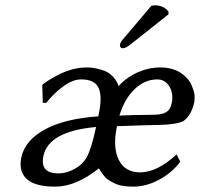

<svg xmlns="http://www.w3.org/2000/svg" viewBox="-20 -693 753 723"><path d="M549.8 -670.9Q556.6 -672.9 564 -672.9Q595.2 -672.9 614.3 -649.9L614.7 -639.2L476.6 -529.8Q454.6 -511.2 442.4 -511.2Q437 -511.2 433.8 -515.1Q430.7 -519 431.6 -523.9Q432.6 -529.3 435.1 -533.9Q437.5 -538.6 439.5 -541L448.7 -551.8ZM341.8 -214.8Q163.1 -198.7 143.6 -106Q129.4 -40 200.7 -40Q229.5 -40 259.8 -56.2Q290 -72.3 306.2 -100.1Q323.7 -130.9 341.8 -214.8ZM429.7 -257.8Q456.1 -259.3 484.4 -259.8Q512.7 -260.3 528.8 -260.3Q544.9 -260.3 562.3 -261Q579.6 -261.7 588.6 -263.9Q597.7 -266.1 606.4 -271.2Q615.2 -276.4 619.6 -284.7Q624 -293 627 -306.2Q630.9 -323.7 627.2 -343.3Q623.5 -362.8 609.4 -378.4Q595.2 -394 572.8 -394Q525.4 -394 487.3 -357.7Q449.2 -321.3 429.7 -257.8ZM285.6 -394Q254.4 -394 219 -368.4Q183.6 -342.8 153.8 -305.2L141.1 -306.2L139.2 -373L143.1 -377Q230 -439 304.2 -439Q317.9 -439 331.1 -437.3Q344.2 -435.5 364.7 -429.4Q385.3 -423.3 401.9 -408Q418.5 -392.6 426.3 -369.1Q458 -402.8 499.3 -420.9Q540.5 -439 583.5 -439Q606.9 -439 626.7 -433.6Q646.5 -428.2 659.9 -419.2Q673.3 -410.2 684.1 -398.7Q694.8 -387.2 700.2 -374.8Q705.6 -362.3 709.5 -349.9Q713.4 -337.4 712.9 -326.9Q712.4 -316.4 711.9 -309.1Q700.7 -258.8 670.4 -236.8Q656.2 -230 632.1 -226.6Q607.9 -223.1 583.5 -222.7Q559.1 -222.2 510.3 -220.9Q461.4 -219.7 420.4 -217.8Q403.8 -138.2 427.2 -91.1Q450.7 -43.9 507.3 -43.9Q572.3 -43.9 645 -111.8L658.7 -84Q627.9 -42.5 579.3 -16.4Q530.8 9.8 481.9 9.8Q460 9.8 442.1 6.8Q424.3 3.9 411.1 -2.7Q397.9 -9.3 388.9 -14.9Q379.9 -20.5 372.1 -30.5Q364.3 -40.5 361.3 -44.9Q358.4 -49.3 352.5 -59.1Q266.1 9.8 188 9.8Q111.3 9.8 80.3 -19.3Q49.3 -48.3 60.5 -101.1Q74.2 -164.6 148.7 -205.3Q223.1 -246.1 350.1 -254.9Q366.2 -325.2 352.3 -359.6Q338.4 -394 285.6 -394Z"/></svg>

Font: Linux Biolinum G
Style: Italic
Weight: 400
Italic angle: -12°
Designer: Philipp H. Poll
Foundry: Philipp H. Poll
Version: Version 0.5.1